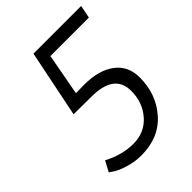

<svg xmlns="http://www.w3.org/2000/svg" viewBox="-204 -804 914 914"><g transform="rotate(-45 253.0 -347.0)"><path d="M67 -100Q143 -60 218.5 -60Q294 -60 341.5 -114Q389 -168 389 -246Q389 -360 235 -360L116 -361L185 -700H506L493 -635H234L195 -424Q223 -425 251 -425Q349 -425 406 -382.5Q463 -340 463 -262Q463 -150 394 -72Q325 6 206 6Q162 6 120 -7Q78 -20 58 -34L39 -47Z"/></g></svg>

Font: Gudea
Style: Italic
Weight: 400
Version: Version 1.002